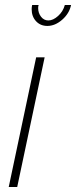

<svg xmlns="http://www.w3.org/2000/svg" viewBox="-20 -750 305 770"><path d="M125 -520H159L49 0H15ZM174 -668Q193 -668 213 -686Q233 -704 240 -730H265Q258 -696 229.5 -671Q201 -646 170 -646Q142 -646 124.5 -665Q107 -684 107 -713Q107 -717 107.5 -721.5Q108 -726 109 -730H135Q133 -725 133 -718Q133 -698 144.5 -683Q156 -668 174 -668Z"/></svg>

Font: Raleway ExtraLight
Style: Italic
Weight: 200
Italic angle: -12°
Designer: Matt McInerney, Pablo Impallari, Rodrigo Fuenzalida
Foundry: Matt McInerney, Pablo Impallari, Rodrigo Fuenzalida
Version: Version 4.026